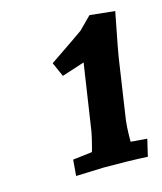

<svg xmlns="http://www.w3.org/2000/svg" viewBox="-76 -945 470 556"><g transform="rotate(-15 159.0 -667.0)"><path d="M312 -498 300 -447Q248 -450 169 -450L85 -447L89 -495L147 -502Q147 -502 150 -512Q159 -547 161 -559L191 -759L123 -737L104 -780Q191 -839 206 -850L243 -887L318 -879Q294 -759 290 -727L268 -579Q263 -551 263 -502Z"/></g></svg>

Font: Andada SC
Style: Bold Italic
Weight: 700
Italic angle: -8.29999°
Designer: Carolina Giovagnoli
Foundry: Carolina Giovagnoli
Version: Version 1.003